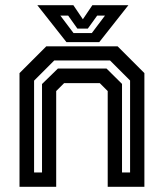

<svg xmlns="http://www.w3.org/2000/svg" viewBox="-20 -718 630 738"><path d="M55 0V-437L158 -540H432L535 -437V0H394V-368L363.5 -398.5H226.5L196 -368V0ZM111 -55H141.5V-395L202.5 -454.5H389.5L449 -395.5V-55H480V-408.5L403 -485.5H188.5L111 -408ZM235.5 -556 123.5 -698H262L298.5 -644L335 -698H473.5L361.5 -556ZM262.5 -591H333L383.5 -658H353.5L317.5 -608H277.5L242 -658H212Z"/></svg>

Font: Tourney Thin SemiBold
Style: Regular
Weight: 600
Version: Version 1.015